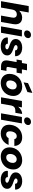

<svg xmlns="http://www.w3.org/2000/svg" viewBox="2104 -2982 886 5133"><g transform="rotate(90 2546.5 -415.0)"><path d="M10.8 0H181.9L312.9 -740H141.8ZM396 0H566.1L624.1 -326.1C650.6 -475.8 580.2 -564.2 453.5 -564.2C355.4 -564.2 275.4 -510.5 238.4 -442L235.9 -303.2C249.2 -379.4 298.3 -421.4 363.8 -421.4C428.3 -421.4 463.3 -379.4 450 -303.2Z M684.8 0H855.9L954.5 -557.9H783.4ZM880.3 -616.1C940.4 -616.1 988.4 -656.5 997.5 -708.1C1006.7 -760.2 972.7 -801.2 912.7 -801.2C851.6 -801.2 803.5 -760.2 794.4 -708.1C785.3 -656.5 819.2 -616.1 880.3 -616.1Z M1211.9 7.9C1355.1 7.9 1461.5 -55.2 1461.5 -165.2C1461.5 -337.3 1184.7 -315.4 1184.7 -396.7C1184.7 -425 1212.6 -442 1251.1 -442C1301.3 -442 1328.8 -416 1326.4 -375.6H1481.4C1489.7 -484.2 1401.6 -565.8 1254.9 -565.8C1115.4 -565.8 1022.7 -493.4 1022.7 -394.3C1022.7 -212.1 1298.8 -241.2 1298.8 -161.2C1298.8 -131.1 1265.2 -115.3 1224.7 -115.3C1175.2 -115.3 1145 -141.2 1147.9 -182.7H983C965.4 -69.8 1067.8 7.9 1211.9 7.9Z M1599.2 -194.2C1573.9 -48.9 1646.4 0 1762.4 0H1849.2L1875.2 -144.7H1814.2C1776.2 -144.7 1764.8 -159 1770.2 -192.1L1859.4 -694.3H1687.9ZM1921.8 -416.3 1946.8 -557.9H1595.8L1570.8 -416.3Z M2198.6 7.9C2395.5 7.9 2545.6 -135.9 2545.6 -330.7C2545.6 -472.3 2444.9 -565.8 2299.2 -565.8C2101.4 -565.8 1954.1 -419 1954.1 -226.2C1954.1 -85 2052.8 7.9 2198.6 7.9ZM2223.2 -138.8C2170.3 -138.8 2130.2 -172.5 2130.2 -241.2C2130.2 -329.8 2184.8 -419.1 2273.7 -419.1C2326 -419.1 2369.5 -385.4 2369.5 -315.2C2369.5 -227.6 2311 -138.8 2223.2 -138.8ZM2202.1 -722.1 2180.8 -604.3 2440.3 -705.4 2463.6 -837.8Z M2797.6 -258.8C2814.9 -354.7 2866.6 -383.4 2948.5 -383.4H2995.4L3027 -564.2C2895.1 -564.2 2783.8 -433.2 2758.3 -290.5ZM2580.8 0H2751.9L2850.5 -557.9H2679.4Z M3008.8 0H3179.9L3278.5 -557.9H3107.4ZM3204.3 -616.1C3264.4 -616.1 3312.4 -656.5 3321.5 -708.1C3330.7 -760.2 3296.7 -801.2 3236.7 -801.2C3175.6 -801.2 3127.5 -760.2 3118.4 -708.1C3109.3 -656.5 3143.2 -616.1 3204.3 -616.1Z M3319.6 -279.2C3288.1 -102.5 3384.8 7.9 3548.6 7.9C3688.9 7.9 3802 -72.9 3853.6 -202H3671.4C3650.5 -160.9 3618.8 -137.7 3571.9 -137.7C3510.6 -137.7 3477.4 -186.2 3493.7 -279.2C3509.9 -371.7 3559.7 -420.1 3621 -420.1C3667.9 -420.1 3692.1 -395.1 3699 -355.9H3881.2C3875.4 -488.8 3789.9 -565.8 3649.6 -565.8C3485.8 -565.8 3350.7 -455.4 3319.6 -279.2Z M4163.6 7.9C4360.5 7.9 4510.6 -135.9 4510.6 -330.7C4510.6 -472.3 4409.9 -565.8 4264.2 -565.8C4066.4 -565.8 3919.1 -419 3919.1 -226.2C3919.1 -85 4017.8 7.9 4163.6 7.9ZM4188.2 -138.8C4135.3 -138.8 4095.2 -172.5 4095.2 -241.2C4095.2 -329.8 4149.8 -419.1 4238.7 -419.1C4291 -419.1 4334.5 -385.4 4334.5 -315.2C4334.5 -227.6 4276 -138.8 4188.2 -138.8Z M4777.9 7.9C4921.1 7.9 5027.5 -55.2 5027.5 -165.2C5027.5 -337.3 4750.7 -315.4 4750.7 -396.7C4750.7 -425 4778.6 -442 4817.1 -442C4867.3 -442 4894.8 -416 4892.4 -375.6H5047.4C5055.7 -484.2 4967.6 -565.8 4820.9 -565.8C4681.4 -565.8 4588.7 -493.4 4588.7 -394.3C4588.7 -212.1 4864.8 -241.2 4864.8 -161.2C4864.8 -131.1 4831.2 -115.3 4790.7 -115.3C4741.2 -115.3 4711 -141.2 4713.9 -182.7H4549C4531.4 -69.8 4633.8 7.9 4777.9 7.9Z"/></g></svg>

Font: Poppins Devanagari Thin
Style: Italic
Weight: 100
Italic angle: -10°
Designer: Ninad Kale (Devanagari), Jonny Pinhorn (Latin)
Foundry: Indian Type Foundry
Version: 4.005